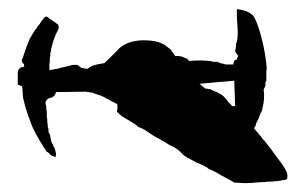

<svg xmlns="http://www.w3.org/2000/svg" viewBox="-20 -448 679 427"><path d="M506.8 -409.2 508.8 -377.9Q508.8 -357.4 504.9 -350.6V-343.8Q503.9 -342.8 503.9 -337.9Q502.9 -336.9 502.9 -335Q503.9 -330.1 509.8 -324.2V-323.2Q508.8 -322.3 508.8 -321.3Q507.8 -320.3 507.8 -318.4L506.8 -316.4Q505.9 -316.4 505.9 -315.4Q504.9 -314.5 502.9 -314.5Q500 -314.5 499 -304.7H483.4H481.4L475.6 -306.6Q471.7 -306.6 470.7 -307.6Q469.7 -308.6 466.8 -308.6L464.8 -310.5H461.9H456.1Q451.2 -310.5 450.2 -311.5Q449.2 -312.5 444.3 -312.5Q425.8 -314.5 400.4 -312.5L399.4 -313.5L398.4 -315.4Q398.4 -316.4 396.5 -316.4L395.5 -317.4Q394.5 -318.4 393.6 -318.4Q392.6 -318.4 391.6 -319.3Q389.6 -319.3 388.7 -320.3Q387.7 -320.3 386.7 -321.3Q378.9 -324.2 369.1 -323.2Q369.1 -324.2 368.2 -325.2Q367.2 -326.2 367.2 -327.1Q367.2 -328.1 366.2 -328.1Q365.2 -328.1 365.2 -330.1L364.3 -331.1L362.3 -333Q361.3 -334 361.3 -335Q361.3 -335.9 360.4 -336.9L359.4 -337.9L357.4 -339.8Q356.4 -339.8 354.5 -341.8Q352.5 -343.8 351.6 -343.8Q335.9 -358.4 298.8 -358.4Q281.2 -358.4 264.6 -352.5Q247.1 -344.7 240.2 -335Q215.8 -310.5 211.9 -307.6L196.3 -304.7Q181.6 -301.8 174.8 -294.9L161.1 -296.9H160.2Q160.2 -297.9 159.2 -298.8Q158.2 -298.8 157.2 -299.8L155.3 -301.8Q154.3 -302.7 153.3 -302.7Q152.3 -302.7 151.4 -303.7H147.5H143.6Q138.7 -303.7 137.7 -302.7Q132.8 -300.8 126 -299.8Q125 -298.8 122.1 -298.8Q121.1 -297.9 118.2 -297.9Q115.2 -297.9 114.3 -296.9Q112.3 -296.9 111.3 -295.9L89.8 -292V-303.7V-306.6Q90.8 -307.6 90.8 -313.5Q90.8 -321.3 91.8 -322.3Q91.8 -332 92.8 -333Q93.8 -334 93.8 -338.9Q93.8 -341.8 94.7 -342.8Q100.6 -367.2 109.4 -381.8Q111.3 -387.7 110.4 -388.7Q109.4 -389.6 109.4 -393.6Q108.4 -394.5 107.4 -394.5L102.5 -398.4L96.7 -402.3L90.8 -406.2Q89.8 -406.2 88.9 -407.2L87.9 -408.2L85.9 -410.2L83 -411.1Q81.1 -411.1 80.1 -410.2L78.1 -408.2L77.1 -407.2L71.3 -399.4L70.3 -398.4L69.3 -396.5L68.4 -394.5L65.4 -391.6Q64.5 -390.6 64.5 -389.6Q64.5 -388.7 63.5 -388.7Q61.5 -386.7 61.5 -385.7L60.5 -383.8L57.6 -380.9L45.9 -361.3Q39.1 -345.7 32.2 -324.2Q30.3 -317.4 29.3 -316.4Q28.3 -315.4 28.3 -316.4Q28.3 -307.6 33.2 -305.7Q33.2 -300.8 34.2 -299.8Q21.5 -298.8 19.5 -288.1V-279.3V-259.8L29.3 -255.9L31.2 -231.4Q37.1 -204.1 47.9 -176.8Q54.7 -155.3 82 -113.3L83 -111.3Q84 -110.4 87.9 -108.4Q89.8 -105.5 92.8 -103.5Q93.8 -101.6 98.6 -100.6Q99.6 -99.6 101.6 -99.6L103.5 -98.6Q105.5 -103.5 103.5 -111.3Q101.6 -119.1 100.6 -120.1Q98.6 -122.1 97.7 -127Q93.8 -130.9 92.8 -140.6Q91.8 -141.6 91.8 -144.5Q91.8 -147.5 90.8 -148.4Q89.8 -152.3 87.9 -154.3V-156.2Q87.9 -163.1 86.9 -164.1Q85.9 -165 85.9 -172.9Q85 -173.8 85 -183.6Q84 -184.6 84 -193.4V-201.2Q83 -202.1 83 -206.1V-209L81.1 -218.8Q81.1 -221.7 82 -222.7L83 -224.6Q84 -224.6 84 -225.6L85.9 -227.5L87.9 -229.5H88.9Q90.8 -229.5 91.8 -230.5Q93.8 -230.5 94.7 -231.4Q96.7 -231.4 97.7 -232.4L99.6 -234.4Q102.5 -235.4 104.5 -243.2L168.9 -244.1H171.9Q172.9 -243.2 177.7 -243.2Q179.7 -242.2 185.5 -242.2L189.5 -240.2L204.1 -235.4L208 -233.4Q210 -233.4 210.9 -232.4Q211.9 -232.4 212.9 -231.4Q216.8 -228.5 217.8 -228.5Q219.7 -228.5 220.7 -227.5L222.7 -225.6L224.6 -224.6L230.5 -221.7L240.2 -216.8Q242.2 -214.8 240.2 -199.2L251 -189.5Q255.9 -186.5 280.3 -171.9L285.2 -168L287.1 -166Q288.1 -165 294.9 -163.1Q296.9 -161.1 299.8 -160.2Q302.7 -159.2 304.7 -157.2Q323.2 -144.5 331.1 -140.6Q332 -140.6 335 -138.7Q337.9 -136.7 339.8 -135.7Q341.8 -134.8 348.6 -130.9Q358.4 -124 360.4 -124L364.3 -122.1Q374 -117.2 379.9 -111.3L383.8 -107.4L386.7 -104.5L387.7 -103.5Q391.6 -99.6 418 -85.9Q418.9 -85.9 419.9 -85.4Q420.9 -85 423.3 -84Q425.8 -83 427.7 -82Q428.7 -81.1 429.7 -81.1Q430.7 -80.1 432.6 -80.1Q434.6 -78.1 439.5 -76.2Q441.4 -74.2 444.3 -72.3L447.3 -71.3L462.9 -63.5Q464.8 -62.5 467.8 -60.5Q471.7 -58.6 472.7 -57.6Q499 -43.9 501 -42Q530.3 -40 531.2 -41Q544.9 -41 545.9 -42Q556.6 -42 557.6 -43H564.5Q572.3 -43 573.2 -43.9Q588.9 -43.9 589.8 -44.9Q597.7 -44.9 598.6 -45.9Q605.5 -45.9 606.4 -46.9Q607.4 -47.9 614.3 -47.9Q620.1 -48.8 619.1 -57.6Q619.1 -63.5 615.2 -70.3L609.4 -80.1Q608.4 -81.1 605.5 -85.4Q602.5 -89.8 595.7 -98.6Q588.9 -107.4 583 -116.2Q580.1 -119.1 572.3 -129.9Q569.3 -132.8 568.4 -134.8L565.4 -137.7Q561.5 -141.6 560.5 -144.5L558.6 -146.5Q543.9 -163.1 544.9 -163.1L546.9 -166Q548.8 -168 549.8 -173.8L554.7 -183.6L559.6 -196.3Q560.5 -197.3 562.5 -202.1Q563.5 -203.1 563.5 -207Q569.3 -226.6 566.4 -249L570.3 -256.8V-264.6L572.3 -268.6V-273.4V-282.2Q572.3 -293.9 573.2 -294.9Q571.3 -326.2 561.5 -364.3Q551.8 -401.4 543 -413.1Q532.2 -424.8 506.8 -427.7V-426.8ZM493.2 -215.8 489.3 -219.7 486.3 -222.7 485.4 -224.6Q483.4 -227.5 476.6 -234.4Q473.6 -237.3 465.8 -241.2Q464.8 -242.2 460 -244.1L454.1 -246.1Q453.1 -248 448.2 -249Q447.3 -250 443.4 -250Q442.4 -251 436.5 -251Q426.8 -258.8 423.8 -261.7L501 -268.6L502.9 -211.9H496.1Z"/></svg>

Font: My Font
Style: x-wing-ships
Weight: 500
Version: Version 0.001